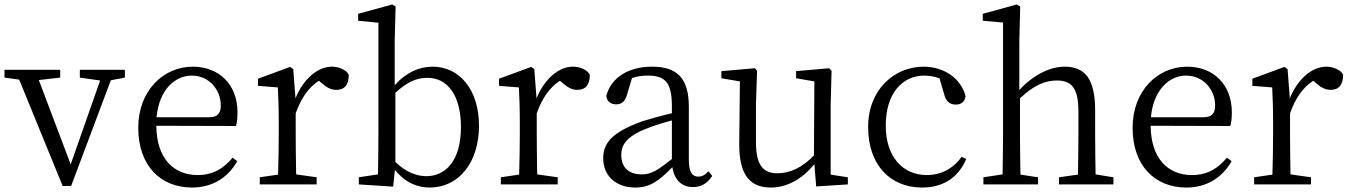

<svg xmlns="http://www.w3.org/2000/svg" viewBox="-23 -827 6051 861"><path d="M537 -514H335V-479L426 -466L294 -90L151 -468L247 -479V-514H-3V-479L63 -470L258 7H296L474 -467L537 -479Z M679 -301C691 -428 764 -488 837 -488C914 -488 967 -425 967 -355C967 -323 957 -301 913 -301ZM1035 -262C1040 -277 1042 -298 1042 -324C1042 -449 958 -528 842 -528C710 -528 597 -421 597 -254C597 -83 698 14 838 14C931 14 1000 -32 1041 -104L1020 -120C981 -73 934 -42 863 -42C757 -42 679 -115 678 -263Z M1292 -517 1278 -527 1134 -474V-442L1223 -435C1225 -388 1227 -347 1227 -283V-228C1227 -177 1226 -100 1224 -44L1142 -32V0H1397V-32L1305 -45C1304 -101 1303 -177 1303 -228V-319C1328 -388 1360 -434 1407 -465L1421 -453C1441 -436 1460 -424 1485 -424C1524 -424 1541 -449 1541 -492C1530 -514 1497 -528 1465 -528C1402 -528 1338 -474 1302 -386Z M1750 -411C1812 -468 1856 -478 1894 -478C1982 -478 2044 -402 2044 -257C2044 -102 1972 -37 1889 -37C1845 -37 1797 -55 1750 -101ZM1747 -644 1751 -798 1736 -807 1583 -765V-734L1674 -725V-228C1674 -177 1673 -100 1672 -45L1586 -32V0L1740 10L1748 -65C1798 -4 1853 14 1904 14C2034 14 2125 -98 2125 -263C2125 -427 2036 -528 1917 -528C1859 -528 1800 -504 1747 -445Z M2373 -517 2359 -527 2215 -474V-442L2304 -435C2306 -388 2308 -347 2308 -283V-228C2308 -177 2307 -100 2305 -44L2223 -32V0H2478V-32L2386 -45C2385 -101 2384 -177 2384 -228V-319C2409 -388 2441 -434 2488 -465L2502 -453C2522 -436 2541 -424 2566 -424C2605 -424 2622 -449 2622 -492C2611 -514 2578 -528 2546 -528C2483 -528 2419 -474 2383 -386Z M2990 -114C2926 -63 2897 -45 2855 -45C2801 -45 2763 -72 2763 -132C2763 -172 2781 -214 2878 -251C2905 -262 2949 -276 2990 -287ZM3154 -59C3139 -43 3127 -35 3109 -35C3082 -35 3066 -53 3066 -111V-348C3066 -478 3012 -528 2901 -528C2795 -528 2717 -479 2696 -397C2698 -373 2715 -359 2740 -359C2766 -359 2781 -374 2789 -403L2811 -477C2837 -486 2860 -488 2881 -488C2957 -488 2990 -461 2990 -351V-319C2944 -309 2896 -295 2857 -283C2721 -234 2682 -185 2682 -118C2682 -32 2746 14 2826 14C2891 14 2931 -15 2992 -77C3001 -22 3033 12 3084 12C3119 12 3147 -2 3171 -38Z M3702 -44V-358L3706 -510L3695 -521L3547 -508V-476L3629 -462L3627 -130C3576 -77 3521 -50 3464 -50C3399 -50 3367 -86 3367 -190V-358L3372 -510L3362 -521L3212 -508V-476L3295 -462L3292 -184C3291 -37 3344 14 3434 14C3504 14 3573 -22 3629 -91L3637 9L3779 0V-32Z M4289 -124C4253 -71 4196 -42 4133 -42C4025 -42 3949 -124 3949 -264C3949 -405 4021 -488 4122 -488C4143 -488 4166 -484 4190 -476L4212 -401C4219 -376 4233 -358 4263 -358C4287 -358 4303 -370 4307 -395C4288 -474 4211 -528 4119 -528C3989 -528 3870 -427 3870 -257C3870 -91 3966 14 4112 14C4210 14 4276 -34 4310 -114Z M4890 -45C4889 -100 4888 -176 4888 -228V-332C4888 -474 4842 -528 4751 -528C4682 -528 4606 -487 4548 -423V-644L4552 -798L4537 -807L4384 -765V-734L4475 -726V-228C4475 -177 4474 -100 4473 -45L4387 -32V0H4632V-32L4553 -44C4552 -100 4551 -177 4551 -228V-386C4616 -448 4667 -466 4717 -466C4782 -466 4813 -432 4813 -328V-228C4813 -176 4812 -100 4811 -44L4726 -32V0H4970V-32Z M5138 -301C5150 -428 5223 -488 5296 -488C5373 -488 5426 -425 5426 -355C5426 -323 5416 -301 5372 -301ZM5494 -262C5499 -277 5501 -298 5501 -324C5501 -449 5417 -528 5301 -528C5169 -528 5056 -421 5056 -254C5056 -83 5157 14 5297 14C5390 14 5459 -32 5500 -104L5479 -120C5440 -73 5393 -42 5322 -42C5216 -42 5138 -115 5137 -263Z M5751 -517 5737 -527 5593 -474V-442L5682 -435C5684 -388 5686 -347 5686 -283V-228C5686 -177 5685 -100 5683 -44L5601 -32V0H5856V-32L5764 -45C5763 -101 5762 -177 5762 -228V-319C5787 -388 5819 -434 5866 -465L5880 -453C5900 -436 5919 -424 5944 -424C5983 -424 6000 -449 6000 -492C5989 -514 5956 -528 5924 -528C5861 -528 5797 -474 5761 -386Z"/></svg>

Font: Source Han Serif
Style: Regular
Weight: 400
Designer: Ryoko NISHIZUKA 西塚涼子 (kana & ideographs); Frank Grießhammer (Latin, Greek & Cyrillic); Wenlong ZHANG 张文龙 (bopomofo); San
Foundry: Adobe Systems Incorporated
Version: Version 1.001;PS 1.001;hotconv 16.6.54;makeotf.lib2.5.65590